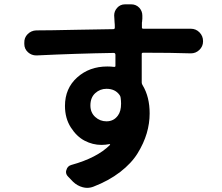

<svg xmlns="http://www.w3.org/2000/svg" viewBox="-20 -823 1040 899"><path d="M403.3 -329.1Q403.3 -295.9 425.8 -275.4Q448.2 -254.9 478.5 -254.9Q512.7 -254.9 532.2 -282.2Q546.9 -301.8 546.9 -337.9Q546.9 -350.6 544.9 -365.2Q543.9 -373 540 -377.9Q519.5 -407.2 478.5 -407.2Q448.2 -407.2 425.8 -386.7Q403.3 -366.2 403.3 -329.1ZM873 -688.5Q897.5 -688.5 914.1 -671.4Q930.7 -654.3 930.7 -630.9V-628.9Q930.7 -605.5 913.1 -588.9Q896.5 -573.2 874 -573.2Q873 -573.2 872.1 -573.2Q783.2 -576.2 650.4 -576.2Q642.6 -576.2 643.6 -568.4Q643.6 -521.5 643.6 -436.5Q643.6 -429.7 648.4 -422.9Q680.7 -369.1 680.7 -292Q680.7 -245.1 667 -198.7Q653.3 -152.3 624.5 -105.5Q595.7 -58.6 542.5 -17.6Q489.3 23.4 418 50.8Q403.3 56.6 387.7 56.6Q377.9 56.6 367.2 53.7Q341.8 46.9 322.3 28.3L298.8 3.9Q289.1 -5.9 289.1 -17.6Q289.1 -22.5 291 -27.3Q295.9 -45.9 314.5 -50.8Q434.6 -84 495.1 -144.5Q496.1 -145.5 495.1 -147Q494.1 -148.4 493.2 -148.4Q473.6 -144.5 455.1 -144.5Q414.1 -144.5 376.5 -164.1Q338.9 -183.6 311.5 -226.6Q284.2 -269.5 284.2 -327.1Q284.2 -409.2 341.3 -460.4Q398.4 -511.7 482.4 -511.7Q499 -511.7 513.7 -509.8Q521.5 -508.8 520.5 -516.6V-567.4Q519.5 -575.2 512.7 -575.2Q335.9 -572.3 152.3 -563.5Q151.4 -563.5 149.4 -563.5Q127.9 -563.5 111.3 -578.1Q93.8 -593.8 93.8 -617.2V-622.1Q92.8 -646.5 109.4 -663.1Q126 -679.7 149.4 -680.7Q210.9 -680.7 340.3 -683.6Q469.7 -686.5 510.7 -686.5Q517.6 -686.5 517.6 -694.3Q517.6 -710.9 516.6 -716.8L514.6 -751Q514.6 -770.5 528.3 -786.1Q543 -802.7 565.4 -802.7H594.7Q617.2 -802.7 632.8 -786.1Q646.5 -770.5 646.5 -750Q646.5 -748 646.5 -735.4Q645.5 -729.5 645.5 -724.6Q645.5 -719.7 644.5 -717.8Q644.5 -714.8 644.5 -707Q644.5 -699.2 644.5 -695.3Q643.6 -688.5 651.4 -688.5Q681.6 -688.5 760.7 -688.5Q824.2 -688.5 859.4 -688.5Q867.2 -688.5 873 -688.5Z"/></svg>

Font: Gen Jyuu Gothic Monospace Bold
Style: Bold
Weight: 700
Designer: [Source Han Sans]
Ryoko NISHIZUKA  (kana & ideographs); Paul D. Hunt (Latin, Greek & Cyrillic); Wenlong ZHANG  (bopomofo
Version: Version 1.002.20150607